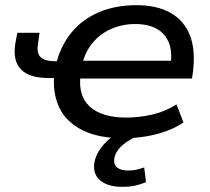

<svg xmlns="http://www.w3.org/2000/svg" viewBox="-20 -526 811 743"><path d="M458 9Q362 9 299.5 -22Q237 -53 210 -108.5Q183 -164 190 -238L199 -224H170Q93 -224 61 -257.5Q29 -291 39 -356L47 -399H133L127 -355Q121 -321 137 -305Q153 -289 194 -289H219L195 -270Q213 -347 256 -399.5Q299 -452 363.5 -479Q428 -506 508 -506Q587 -506 639.5 -476.5Q692 -447 714.5 -390.5Q737 -334 727 -250L723 -222H277L292 -237Q281 -156 327.5 -113.5Q374 -71 469 -71Q518 -71 568.5 -82.5Q619 -94 663 -122L690 -52Q659 -31 620.5 -17.5Q582 -4 540.5 2.5Q499 9 458 9ZM503 -433Q453 -433 410 -414Q367 -395 337.5 -359Q308 -323 297 -273L287 -291H664L639 -269Q648 -323 634 -359.5Q620 -396 586.5 -414.5Q553 -433 503 -433ZM453 197Q396 197 366.5 171Q337 145 346 99Q355 59 390.5 23.5Q426 -12 485 -36L513 0Q494 8 474.5 20.5Q455 33 441 49Q427 65 423 84Q418 111 433.5 122.5Q449 134 475 134Q491 134 506 131Q521 128 538 122L545 179Q526 187 504 192Q482 197 453 197Z"/></svg>

Font: Nunito Sans 7pt SemiExpanded Medium
Style: Italic
Weight: 500
Width: 6
Italic angle: -9°
Designer: Vernon Adams
Foundry: Vernon Adams
Version: Version 3.101;gftools[0.9.27]